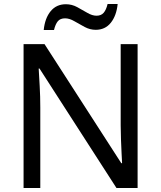

<svg xmlns="http://www.w3.org/2000/svg" viewBox="-20 -933 800 953"><path d="M663 0H558L176 -593H172Q174 -558 177 -506Q180 -454 180 -399V0H97V-714H201L582 -123H586Q585 -139 583.5 -171Q582 -203 580.5 -241Q579 -279 579 -311V-714H663ZM197 -784Q203 -843 231.5 -877.5Q260 -912 307 -912Q337 -912 363.5 -897.5Q390 -883 414 -869Q438 -855 459 -855Q482 -855 494.5 -869.5Q507 -884 514 -913H564Q558 -855 530 -820Q502 -785 455 -785Q427 -785 400.5 -799Q374 -813 349.5 -827.5Q325 -842 303 -842Q279 -842 267 -827.5Q255 -813 248 -784Z"/></svg>

Font: Noto Sans Nag Mundari
Style: Regular
Weight: 400
Designer: Muthu Nedumaran
Version: Version 1.000; ttfautohint (v1.8.4.7-5d5b)